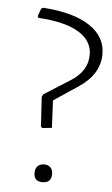

<svg xmlns="http://www.w3.org/2000/svg" viewBox="-50 -693 427 730"><g transform="rotate(5 163.5 -327.5)"><path d="M86 -658Q201 -650 263 -609.5Q325 -569 325 -502Q325 -424 244 -371L154 -311L153 -308L158 -206L121 -202L116 -208L109 -320L114 -330L212 -392Q277 -432 277 -495Q277 -549 224.5 -580.5Q172 -612 71 -618L67 -624L78 -654ZM141 -65Q156 -65 165 -56Q174 -47 174 -31Q174 3 140 3Q107 3 107 -30Q107 -46 116 -55.5Q125 -65 141 -65Z"/></g></svg>

Font: Alegreya Sans SC Light
Style: Regular
Weight: 300
Designer: Juan Pablo del Peral
Foundry: Huerta Tipografica
Version: Version 2.007